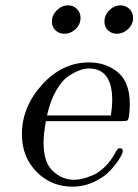

<svg xmlns="http://www.w3.org/2000/svg" viewBox="-20 -679 512 710"><path d="M61 -182.1Q61 -283.2 135.5 -365.7Q210 -448.2 309.1 -448.2Q372.1 -448.2 416 -411.6Q460 -375 460 -293.9Q460 -272 457 -250Q455.1 -235.8 450.4 -233.4Q445.8 -231 428.2 -231H149.9Q141.1 -186 141.1 -150.9Q141.1 -77.6 176 -45.9Q210.9 -14.2 253.9 -14.2Q267.1 -14.2 283 -17.6Q298.8 -21 322 -30.5Q345.2 -40 368.2 -62.5Q391.1 -85 408.2 -117.2Q415 -131.3 422.9 -130.9Q434.1 -130.9 434.1 -120.1Q434.1 -112.3 421.6 -92Q409.2 -71.8 387.7 -48.3Q366.2 -24.9 328.6 -6.8Q291 11.2 248 11.2Q168.9 11.2 115 -43.9Q61 -99.1 61 -182.1ZM153.8 -252H390.1Q395 -286.1 395 -308.1Q395 -426.3 308.1 -425.8Q294.9 -425.8 278.1 -420.4Q261.2 -415 236.1 -399.4Q210.9 -383.8 188.5 -345.5Q166 -307.1 153.8 -252ZM171.9 -599.1Q171.9 -623 190.4 -641.1Q209 -659.2 231.9 -659.2Q251 -659.2 264.4 -646Q277.8 -632.8 277.8 -612.8Q277.8 -588.9 259.5 -571.5Q241.2 -554.2 217.8 -554.2Q198.7 -554.2 185.3 -566.7Q171.9 -579.1 171.9 -599.1ZM366.2 -599.1Q366.2 -623 384.5 -641.1Q402.8 -659.2 425.8 -659.2Q444.8 -659.2 458.5 -646Q472.2 -632.8 472.2 -612.8Q472.2 -588.9 453.6 -571.5Q435.1 -554.2 412.1 -554.2Q393.1 -554.2 379.6 -566.7Q366.2 -579.1 366.2 -599.1Z"/></svg>

Font: CMU Serif Extra
Style: RomanSlanted
Weight: 500
Italic angle: -9.46001°
Version: Version 0.7.0